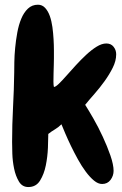

<svg xmlns="http://www.w3.org/2000/svg" viewBox="-20 -751 508 798"><path d="M462.9 -525.4Q462.9 -498 448.7 -469.7Q434.6 -441.4 414.6 -413.6Q394.5 -385.7 372.6 -360.8Q350.6 -335.9 334 -315.4Q347.7 -293.9 368.2 -258.3Q388.7 -222.7 407.2 -182.6Q425.8 -142.6 439 -104.5Q452.1 -66.4 452.1 -41Q452.1 -20.5 439.5 -3.4Q426.8 13.7 404.3 13.7Q387.7 13.7 370.6 -0.5Q353.5 -14.6 336.4 -37.6Q319.3 -60.5 303.7 -88.9Q288.1 -117.2 274.9 -144.5Q261.7 -171.9 251.5 -195.8Q241.2 -219.7 235.4 -234.4Q222.7 -221.7 208.5 -213.4Q194.3 -205.1 180.7 -194.3Q180.7 -173.8 179.2 -136.7Q177.7 -99.6 170.4 -63.5Q163.1 -27.3 146.5 -0.5Q129.9 26.4 97.7 26.4Q72.3 26.4 58.6 3.4Q44.9 -19.5 38.6 -50.3Q32.2 -81.1 31.2 -112.8Q30.3 -144.5 30.3 -161.1Q30.3 -233.4 34.2 -305.7Q38.1 -377.9 39.1 -450.2Q39.1 -466.8 39.6 -493.7Q40 -520.5 43 -551.8Q45.9 -583 51.8 -615.2Q57.6 -647.5 68.4 -673.3Q79.1 -699.2 96.2 -715.3Q113.3 -731.4 137.7 -731.4Q155.3 -731.4 167.5 -718.3Q179.7 -705.1 187 -684.6Q194.3 -664.1 197.8 -638.7Q201.2 -613.3 202.6 -588.4Q204.1 -563.5 204.1 -542Q204.1 -520.5 204.1 -507.8Q204.1 -499 203.6 -481.9Q203.1 -464.8 202.6 -446.3Q202.1 -427.7 202.1 -412.1Q202.1 -396.5 204.1 -389.6Q210.9 -389.6 224.6 -402.8Q238.3 -416 256.3 -436.5Q274.4 -457 295.4 -480Q316.4 -502.9 338.4 -523.4Q360.4 -543.9 381.8 -557.1Q403.3 -570.3 421.9 -570.3Q441.4 -570.3 452.1 -556.6Q462.9 -543 462.9 -525.4Z"/></svg>

Font: Chewy
Style: Regular
Weight: 400
Designer: Squid
Foundry: Font Diner, Inc DBA Sideshow
Version: Version 1.000